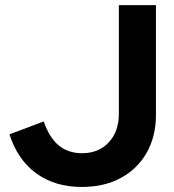

<svg xmlns="http://www.w3.org/2000/svg" viewBox="-20 -720 681 750"><path d="M299.6 10.3Q194.6 10.3 121.7 -42.8Q48.7 -95.9 17 -195.2L150.7 -245.6Q172.7 -182.4 209.5 -151.9Q246.3 -121.5 300.6 -121.5Q365.2 -121.5 404.7 -163.8Q444.3 -206.1 444.3 -275.7V-700H589.2V-271.9Q589.2 -187.2 553.1 -123.7Q517.1 -60.3 452.2 -25Q387.3 10.3 299.6 10.3Z"/></svg>

Font: Red Hat Display VF
Style: Regular
Weight: 300
Designer: Pentagram, MCKL
Foundry: Pentagram, MCKL
Version: Version 1.023